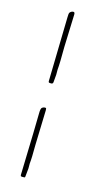

<svg xmlns="http://www.w3.org/2000/svg" viewBox="-121 -802 494 868"><g transform="rotate(15 125.5 -367.5)"><path d="M116.2 -747.1 110.8 -592.8Q110.8 -516.1 107.9 -486.8V-462.9L105 -429.2Q105 -418.9 95.9 -418.9Q86.9 -418.9 85 -420.4Q83 -421.9 83 -426.8L89.8 -726.1Q89.8 -744.6 92.8 -749Q99.6 -757.8 109.9 -757.8Q116.2 -757.8 116.2 -747.1ZM104 -294.9 99.1 -130.9Q99.1 -68.4 96.2 -44.9V-21L92.8 13.2Q92.8 22 89.6 22.5Q86.4 22.9 80.3 22.9Q74.2 22.9 72.5 21.5Q70.8 20 70.8 15.1L76.2 -180.2L78.1 -273.9Q78.1 -297.9 84.7 -302Q91.3 -306.2 96.2 -306.2Q101.1 -306.2 102.1 -305.7Q104 -304.7 104 -294.9Z"/></g></svg>

Font: Amatic SC
Style: Regular
Weight: 400
Version: Version 1.004